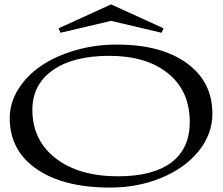

<svg xmlns="http://www.w3.org/2000/svg" viewBox="-20 -826 1007 866"><path d="M476.1 20Q266.1 20 145 -63.7Q23.9 -147.5 23.9 -293Q23.9 -361.3 62 -422.9Q100.1 -484.4 164.8 -528.6Q229.5 -572.8 318.8 -598.9Q408.2 -625 506.8 -625Q706.5 -625 822.3 -541.3Q938 -457.5 938 -313Q938 -221.7 876.5 -145Q814.9 -68.4 708.7 -24.2Q602.5 20 476.1 20ZM126 -331.1Q126 -193.4 231 -112.1Q335.9 -30.8 512.2 -30.8Q670.4 -30.8 753.2 -93.5Q835.9 -156.2 835.9 -275.9Q835.9 -415 738.5 -494.6Q641.1 -574.2 472.2 -574.2Q310.5 -574.2 218.3 -509.5Q126 -444.8 126 -331.1ZM244.1 -698.2 481 -806.2 717.8 -698.2 709 -678.2 481 -731.9 252.9 -678.2Z"/></svg>

Font: Halibut Exp
Style: Regular
Weight: 400
Width: 7
Designer: Matteo Maggi
Foundry: Collletttivo
Version: Version 3.080 | FøM Fix